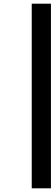

<svg xmlns="http://www.w3.org/2000/svg" viewBox="-20 -770 305 1040"><path d="M151.9 250V-750H255.9V250Z"/></svg>

Font: Linguistics Pro
Style: Bold Italic
Weight: 700
Italic angle: -12°
Designer: Stefan Peev, Context Ltd
Foundry: Stefan Peev, Context Ltd
Version: Version 001.000